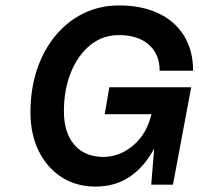

<svg xmlns="http://www.w3.org/2000/svg" viewBox="-20 -679 730 706"><path d="M92 -266Q92 -351 116 -423Q140 -495 184 -548Q228 -601 287.5 -630Q347 -659 418 -659Q501 -659 562.5 -630Q624 -601 657 -547Q690 -493 690 -419H567Q567 -480 527 -515Q487 -550 417 -550Q358 -550 312.5 -513.5Q267 -477 241 -413.5Q215 -350 215 -269Q215 -191 253.5 -146.5Q292 -102 360 -102Q419 -102 469 -143.5Q519 -185 537 -259H365L382 -358H683L616 0H536L547 -133Q512 -67 458.5 -30Q405 7 331 7Q260 7 206.5 -27.5Q153 -62 122.5 -123.5Q92 -185 92 -266Z"/></svg>

Font: Overused Grotesk SemiBold
Style: Italic
Weight: 600
Italic angle: -10°
Version: Version 0.003